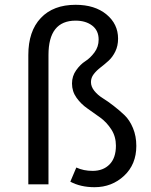

<svg xmlns="http://www.w3.org/2000/svg" viewBox="-20 -768 630 800"><path d="M295 -748Q375 -748 423.5 -708Q472 -668 472 -607Q472 -577 460.5 -553.5Q449 -530 432.5 -515Q416 -500 399 -487Q382 -474 370.5 -459Q359 -444 359 -426Q359 -407 373 -389.5Q387 -372 408 -359Q429 -346 453.5 -327Q478 -308 499 -288Q520 -268 534 -234.5Q548 -201 548 -160Q548 -83 497 -35.5Q446 12 374 12Q316 12 273 -11L298 -70Q328 -56 366 -56Q410 -56 436.5 -83Q463 -110 463 -161Q463 -199 444 -228.5Q425 -258 398.5 -277.5Q372 -297 345 -315.5Q318 -334 299 -360.5Q280 -387 280 -420Q280 -451 297.5 -475.5Q315 -500 335.5 -513Q356 -526 373.5 -549.5Q391 -573 391 -603Q391 -641 364 -661.5Q337 -682 295 -682Q182 -682 182 -539V0H98V-539Q98 -638 150 -693Q202 -748 295 -748Z"/></svg>

Font: FiraSans
Style: Regular
Weight: 350
Designer: Carrois Corporate & Edenspiekermann AG
Foundry: Carrois Corporate GbR & Edenspiekermann AG
Version: Version 3.106;PS 003.106;hotconv 1.0.70;makeotf.lib2.5.58329